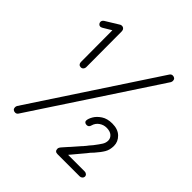

<svg xmlns="http://www.w3.org/2000/svg" viewBox="-189 -842 984 984"><g transform="rotate(45 302.5 -350.0)"><path d="M163 -419Q163 -411 157.5 -405Q152 -399 144 -399Q135 -399 130 -404.5Q125 -410 125 -419L124 -648L79 -621Q71 -617 67 -617Q60 -617 55 -622.5Q50 -628 50 -635Q50 -645 60 -652L130 -695Q135 -699 142 -699Q151 -699 156.5 -693Q162 -687 162 -678ZM50 -16Q50 -22 53 -28L491 -694Q497 -703 507 -703Q516 -703 521.5 -698Q527 -693 527 -684Q527 -678 524 -672L86 -6Q80 3 70 3Q61 3 55.5 -2Q50 -7 50 -16ZM555 -18Q555 -11 549 -5.5Q543 0 535 0H374Q354 0 354 -20Q354 -28 364 -39L448 -134Q455 -144 471 -162Q491 -188 500 -202.5Q509 -217 509 -233Q509 -250 495.5 -262Q482 -274 456 -274Q435 -274 417 -261.5Q399 -249 393 -227Q389 -211 374 -211Q366 -211 361 -215Q356 -219 356 -225Q356 -239 367.5 -259Q379 -279 402.5 -294.5Q426 -310 462 -310Q503 -310 526 -287.5Q549 -265 549 -235Q549 -206 537 -185.5Q525 -165 502 -139Q486 -123 477 -110L415 -36H535Q543 -36 549 -31Q555 -26 555 -18Z"/></g></svg>

Font: Quicksand Light
Style: Regular
Weight: 300
Designer: Andrew Paglinawan
Foundry: Andrew Paglinawan
Version: Version 3.000